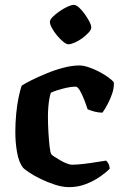

<svg xmlns="http://www.w3.org/2000/svg" viewBox="-20 -769 503 789"><path d="M264 0Q237 0 206 -10Q175 -20 146.5 -34Q118 -48 98 -61.5Q78 -75 73 -82Q57 -104 50 -143.5Q43 -183 43 -226Q43 -264 46.5 -301Q50 -338 56.5 -369Q63 -400 69 -417Q84 -427 111.5 -440.5Q139 -454 173 -468Q207 -482 242 -491Q277 -500 306 -500Q322 -500 343.5 -493Q365 -486 387 -474.5Q409 -463 425.5 -451Q442 -439 448 -430Q449 -408 441 -384.5Q433 -361 422 -340.5Q411 -320 401 -306Q385 -306 368 -310.5Q351 -315 340 -320Q334 -339 325.5 -360.5Q317 -382 308 -397.5Q299 -413 290 -413Q274 -413 254 -408.5Q234 -404 216.5 -398.5Q199 -393 189 -388Q186 -380 183 -364Q180 -348 178.5 -328.5Q177 -309 177 -290Q177 -259 179 -225Q181 -191 184 -165.5Q187 -140 191 -135Q193 -132 203.5 -125Q214 -118 228 -110Q242 -102 255 -97Q268 -92 276 -92Q294 -92 324 -95.5Q354 -99 380.5 -103.5Q407 -108 416 -109Q420 -106 425 -97.5Q430 -89 431 -76Q418 -62 392.5 -44Q367 -26 334 -13Q301 0 264 0ZM261 -587Q253 -587 240 -597.5Q227 -608 214.5 -623Q202 -638 193.5 -653.5Q185 -669 185 -679Q185 -688 196.5 -699.5Q208 -711 224.5 -722.5Q241 -734 257.5 -741.5Q274 -749 283 -749Q293 -749 305 -738Q317 -727 328 -711.5Q339 -696 347 -681Q355 -666 355 -655Q355 -647 344 -635Q333 -623 318 -612Q303 -601 287 -594Q271 -587 261 -587Z"/></svg>

Font: Texturina Medium 12pt
Style: Bold
Weight: 700
Version: Version 1.002